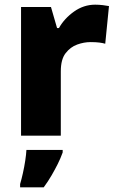

<svg xmlns="http://www.w3.org/2000/svg" viewBox="-20 -580 498 821"><path d="M387 -560Q403 -560 420 -558Q437 -556 446 -554L430 -393Q420 -396 405 -398Q390 -400 367 -400Q339 -400 310 -389.5Q281 -379 260.5 -352.5Q240 -326 240 -275V0H70V-550H198L224 -460H232Q255 -501 296.5 -530.5Q338 -560 387 -560ZM248 72Q239 97 227 121Q215 145 200.5 170Q186 195 167 221H66V207Q72 187 78 160Q84 133 88 106.5Q92 80 93 61H248Z"/></svg>

Font: Noto Sans Syriac Eastern ExtraBold
Style: Regular
Weight: 800
Designer: Patrick Giasson and the Monotype Design Team
Foundry: Monotype Imaging Inc.
Version: Version 3.001